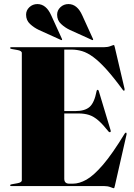

<svg xmlns="http://www.w3.org/2000/svg" viewBox="-20 -938 674 968"><path d="M31 -696Q31 -700 37 -700H504Q523 -700 537 -705.5Q551 -711 554 -711Q556.5 -711 559 -699L608 -490Q609 -482.5 606 -481Q603 -479.5 599 -485Q552 -549 516 -588.8Q480 -628.5 450.5 -650.2Q421 -672 394.5 -680Q368 -688 340 -688H304V-378H360Q408 -378 432 -399.2Q456 -420.5 467 -479Q468 -485 472 -485Q476.5 -485 478 -479L538 -280Q539.5 -274 536 -272Q532 -270 528 -274Q498.5 -311 475.5 -331Q452.5 -351 429 -358.5Q405.5 -366 375 -366H304V-37Q304 -12 329 -12H348Q379.5 -12 415.8 -32.2Q452 -52.5 499 -107Q546 -161.5 609 -265Q613 -270.5 616 -269Q619 -267.5 618 -260L559 -1Q556.5 11 554 11Q551 11 537 5.5Q523 0 504 0H37Q31 0 31 -4Q31 -7.5 39 -9L67 -14Q90 -18 90 -29V-671Q90 -682 67 -686L39 -691Q31 -692.5 31 -696ZM238.5 -860 292 -742.5Q294 -738 292.5 -736.5Q291 -735 287.5 -736.5L176 -787Q151.5 -798.5 131.5 -817Q111.5 -835.5 111.5 -864Q111.5 -886 128.2 -901.8Q145 -917.5 168.5 -917.5Q213 -917.5 238.5 -860ZM395 -860 448.5 -742.5Q450.5 -738 449 -736.5Q447.5 -735 444 -736.5L332.5 -787Q308 -798.5 288 -817Q268 -835.5 268 -864Q268 -886 284.8 -901.8Q301.5 -917.5 325 -917.5Q369.5 -917.5 395 -860Z"/></svg>

Font: Fraunces 144pt Black
Style: Regular
Weight: 900
Version: Version 1.000;[0bf87f6ff]